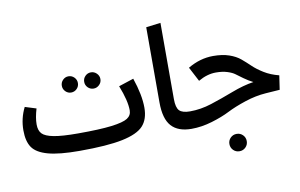

<svg xmlns="http://www.w3.org/2000/svg" viewBox="-94 -955 2109 1352"><g transform="rotate(-10 960.0 -279.5)"><path d="M420 -399Q397 -399 380 -416Q363 -433 363 -457Q363 -481 380 -498Q397 -515 420 -515Q444 -515 461 -498Q478 -481 478 -457Q478 -433 461 -416Q444 -399 420 -399ZM581 -399Q557 -399 540 -416Q523 -433 523 -457Q523 -481 540 -498Q557 -515 581 -515Q604 -515 621.5 -498Q639 -481 639 -457Q639 -433 621.5 -416Q604 -399 581 -399ZM867 -419Q909 -296 909 -205Q909 -122 866 -75.5Q823 -29 714.5 -6.5Q606 16 408 16V15L407 16Q262 16 182.5 -6Q103 -28 72.5 -72Q42 -116 42 -195Q42 -280 80 -356L160 -331Q141 -268 141 -220Q141 -176 163 -153Q185 -130 244.5 -118.5Q304 -107 418 -107Q573 -107 657.5 -117.5Q742 -128 773 -148Q804 -168 804 -204Q804 -273 760 -384Z M1020 -223V-760L1124 -773V-228Q1124 -167 1145.5 -145Q1167 -123 1222 -123L1231 -58L1211 0Q1115 0 1067.5 -52.5Q1020 -105 1020 -223Z M1448 -479Q1514 -479 1562 -462.5Q1610 -446 1641.5 -419.5Q1673 -393 1702.5 -364.5Q1732 -336 1778 -307.5Q1824 -279 1884 -264L1869 -163L1768 -156Q1695 -151 1618 -125.5Q1541 -100 1487 -72.5Q1433 -45 1358 -22.5Q1283 0 1211 0L1191 -57L1221 -123Q1298 -123 1375.5 -148Q1453 -173 1538 -205.5Q1623 -238 1696 -249Q1664 -265 1632 -288Q1600 -311 1581.5 -325Q1563 -339 1528.5 -350Q1494 -361 1447 -361Q1385 -361 1321 -324L1267 -427Q1355 -479 1448 -479ZM1472 108Q1490 90 1516 90Q1542 90 1560 108Q1578 126 1578 152Q1578 178 1560 196Q1542 214 1516 214Q1490 214 1472 196Q1454 178 1454 152Q1454 126 1472 108Z"/></g></svg>

Font: FiraGO Medium
Style: Regular
Weight: 500
Designer: bBox Type
Foundry: bBox Type GmbH
Version: Version 1.001;PS 001.001;hotconv 1.0.88;makeotf.lib2.5.64775